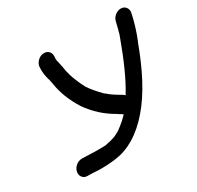

<svg xmlns="http://www.w3.org/2000/svg" viewBox="-152 -868 1078 1053"><g transform="rotate(-30 386.5 -341.5)"><path d="M203 12Q178 12 161.5 10.5Q145 9 117 9Q96 9 85 -6Q77 -16 77 -30Q77 -35 78 -40Q82 -60 98.5 -74Q115 -88 136 -89L224 -86Q281 -86 288 -87L295 -89L309 -92Q321 -94 334.5 -98.5Q348 -103 349 -103Q367 -111 384 -121L404 -136Q432 -157 450 -177Q454 -181 455.5 -182.5Q457 -184 457 -185L448 -191Q432 -200 428 -204Q336 -255 275 -343Q218 -434 205 -522Q199 -554 198.5 -554.5Q198 -555 197 -556V-557Q187 -592 187 -623Q187 -634 188 -645Q193 -666 209.5 -680Q226 -694 246 -694Q266 -694 278 -680Q287 -668 287 -653V-648Q286 -639 286 -632Q286 -626 287 -622Q287 -621 288 -621Q288 -617 288.5 -615Q289 -613 290 -612L296 -582Q297 -581 297 -579V-578Q305 -520 329 -468Q337 -448 348 -428V-427L351 -422Q372 -388 423 -336Q424 -336 425 -335Q426 -334 428 -333L430 -332Q445 -316 494 -287Q511 -278 519 -270L520 -271Q522 -273 522 -275Q585 -378 653 -566L658 -580Q660 -592 664 -603Q670 -625 674.5 -646Q679 -667 696 -681Q713 -695 733 -695Q753 -695 764 -681Q773 -670 773 -655Q773 -651 772 -646Q756 -568 725 -492L722 -486Q695 -412 661 -340Q570 -148 448 -58Q391 -16 327 0Q272 12 203 12Z"/></g></svg>

Font: Bad Comic
Style: Italic
Weight: 400
Italic angle: -11°
Designer: GGBotNet
Foundry: GGBotNet
Version: 0.95